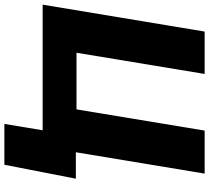

<svg xmlns="http://www.w3.org/2000/svg" viewBox="-58 -708 939 862"><g transform="rotate(90 411.0 -277.5)"><path d="M782.7 -149.1 720.2 171.9H536.9L565.3 0H1.4L122.2 -727.3H312.5L217.3 -152H471.6L566.8 -727.3H759.9L664.1 -149.1Z"/></g></svg>

Font: Karasuma Gothic
Style: Italic
Weight: 900
Italic angle: -9.39999°
Designer: Rasmus Andersson / Ryoko Nishizuka
Foundry: Genbu
Version: Version 1.00